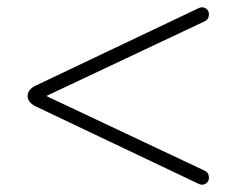

<svg xmlns="http://www.w3.org/2000/svg" viewBox="-20 -551 640 528"><path d="M525 -46 77 -259Q56 -270 56 -287Q56 -296 61.5 -303Q67 -310 77 -315L525 -528Q533 -532 539.5 -530.5Q546 -529 550 -524.5Q554 -520 554.5 -513.5Q555 -507 552.5 -501.5Q550 -496 542 -492L84 -276V-298L542 -82Q550 -78 552.5 -72.5Q555 -67 554.5 -60.5Q554 -54 550 -49.5Q546 -45 539.5 -43.5Q533 -42 525 -46Z"/></svg>

Font: Nunito ExtraLight ExtraLight
Style: Regular
Weight: 250
Version: Version 3.602